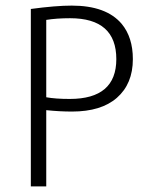

<svg xmlns="http://www.w3.org/2000/svg" viewBox="-20 -665 544 685"><path d="M90 0V-633Q179 -645 236 -645Q359 -645 414 -580Q454 -532 454 -454Q454 -366 397 -316Q341 -267 237 -267Q192 -267 145 -272V0ZM145 -594V-318Q178 -312 229 -312Q395 -312 395 -454Q395 -600 230 -600Q182 -600 145 -594Z"/></svg>

Font: TajawalTap
Style: Regular
Weight: 300
Designer: Boutros Fonts
Foundry: Created by Boutros International 2017
Version: Version 2.700